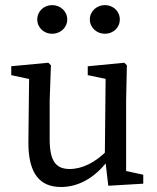

<svg xmlns="http://www.w3.org/2000/svg" viewBox="-20 -730 623 763"><path d="M222.5 13.1C286.6 13.1 352.6 -18.1 408.1 -91H423.3L407.9 -133.8C359 -84.3 307.2 -58.4 256.9 -58.4C203.1 -58.4 177.4 -88.8 177.4 -176.3V-330.6L182.4 -470.7L172.1 -480.7L24.7 -466.8V-431.4L117.5 -411.4L95.8 -431.2L92.8 -166.9C91.8 -34.9 142.2 13.1 222.5 13.1ZM410.3 8.2 549.3 0V-35.6L481.2 -50.4V-330.6L484.2 -470.7L473.9 -480.7L328.7 -466.6V-431.4L399.7 -416.6L396.6 -108.9L410.3 8.2ZM187.2 -595.8C219.7 -595.8 247.2 -619.9 247.2 -652.7C247.2 -685.5 219.7 -709.7 187.2 -709.7C154.8 -709.7 128.1 -685.5 128.1 -652.7C128.1 -619.9 154.8 -595.8 187.2 -595.8ZM397 -595.8C429.5 -595.8 456.1 -619.9 456.1 -652.7C456.1 -685.5 429.5 -709.7 397 -709.7C364.6 -709.7 337 -685.5 337 -652.7C337 -619.9 364.6 -595.8 397 -595.8Z"/></svg>

Font: Source Serif Variable
Style: Regular
Weight: 389
Designer: Frank Grießhammer
Foundry: Adobe Systems Incorporated
Version: Version 3.001;hotconv 1.0.111;makeotfexe 2.5.65597